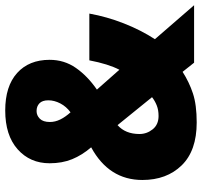

<svg xmlns="http://www.w3.org/2000/svg" viewBox="-39 -724 773 735"><g transform="rotate(-90 347.5 -356.5)"><path d="M292 -723Q385 -723 435.5 -677.5Q486 -632 486 -553Q486 -497 455 -452.5Q424 -408 372 -372L448 -286Q470 -328 484 -401H663Q651 -334 625.5 -269Q600 -204 565 -150L695 0H475L440 -44Q401 -19 357.5 -4.5Q314 10 246 10Q138 10 82 -47.5Q26 -105 26 -198Q26 -326 151 -394Q121 -429 105.5 -467Q90 -505 90 -553Q90 -628 143.5 -675.5Q197 -723 292 -723ZM290 -603Q273 -603 260.5 -590.5Q248 -578 248 -552Q248 -532 257.5 -512.5Q267 -493 285 -473Q307 -489 319 -512Q331 -535 331 -558Q331 -581 319.5 -592Q308 -603 290 -603ZM236 -293Q202 -263 202 -209Q202 -181 220 -158.5Q238 -136 271 -136Q294 -136 311.5 -143Q329 -150 343 -161Z"/></g></svg>

Font: Noto Sans Myanmar UI Condensed Black
Style: Regular
Weight: 900
Width: 3
Designer: Monotype Design Team
Foundry: Monotype Imaging Inc.
Version: Version 2.103; ttfautohint (v1.8.4.7-5d5b)